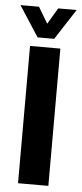

<svg xmlns="http://www.w3.org/2000/svg" viewBox="-63 -805 356 836"><g transform="rotate(5 115.0 -387.0)"><path d="M49 0V-600H181.5V0ZM78.5 -640 -8 -773.5H73L115 -703L157 -773.5H237.5L151 -640Z"/></g></svg>

Font: Big Shoulders Stencil Text ExtraBold
Style: Regular
Weight: 800
Designer: Patric King
Foundry: XO Type Co
Version: Version 1.000